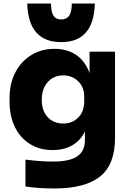

<svg xmlns="http://www.w3.org/2000/svg" viewBox="-20 -844 730 1085"><path d="M124 210V58Q208 69 281 69Q373 69 416.5 39.5Q460 10 460 -53V-101Q435 -50 388.5 -23Q342 4 277 4Q203 4 148 -31Q93 -66 63.5 -127.5Q34 -189 34 -268V-292Q34 -371 66 -433.5Q98 -496 155.5 -532Q213 -568 288 -568Q360 -568 411 -533Q462 -498 486 -431V-552H630V-65Q630 86 545.5 153.5Q461 221 287 221Q196 221 124 210ZM456 -273V-297Q456 -352 421.5 -385Q387 -418 338 -418Q284 -418 250 -380.5Q216 -343 216 -280Q216 -218 249.5 -182Q283 -146 338 -146Q389 -146 422.5 -180Q456 -214 456 -273ZM134 -824H268Q269 -774 283 -754Q297 -734 326 -734Q355 -734 370 -754Q385 -774 386 -824H516Q510 -606 326 -606Q140 -606 134 -824Z"/></svg>

Font: Sora-SIA ExtraBold
Style: Regular
Weight: 800
Designer: Jonathan Barnbrook, Julián Moncada
Foundry: Barnbrook Fonts
Version: Version 2.000